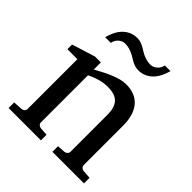

<svg xmlns="http://www.w3.org/2000/svg" viewBox="-191 -822 949 949"><g transform="rotate(45 283.5 -347.5)"><path d="M326.2 0V-39.1L368.2 -42Q377 -43 383.1 -48.8Q389.2 -54.7 389.2 -64V-324.2Q389.2 -371.6 367.2 -396.2Q345.2 -420.9 293 -420.9Q264.2 -420.9 236.3 -412.8Q208.5 -404.8 183.1 -392.1V-64Q183.1 -54.7 189 -48.8Q194.8 -43 204.1 -42L246.1 -39.1V0H20V-39.1L68.8 -42Q78.1 -43 84 -48.8Q89.8 -54.7 89.8 -64V-411.1H20V-443.8L142.1 -481.9H183.1V-432.1Q204.1 -443.8 225.8 -455.1Q247.6 -466.3 269 -475.1Q290.5 -483.9 310.5 -489Q330.6 -494.1 348.1 -494.1Q413.6 -494.1 447.8 -453.6Q481.9 -413.1 481.9 -339.8V-64Q481.9 -54.7 488 -48.8Q494.1 -43 502.9 -42L546.9 -39.1V0ZM457 -694.8Q451.2 -672.9 441.4 -652.8Q431.6 -632.8 417.5 -617.9Q403.3 -603 384.3 -594Q365.2 -585 340.8 -585Q327.6 -585 316.7 -588.6Q305.7 -592.3 295.7 -597.4Q285.6 -602.5 275.9 -608.9Q266.1 -615.2 255.1 -620.4Q244.1 -625.5 231 -629.2Q217.8 -632.8 201.7 -632.8Q191.4 -632.8 182.6 -628.7Q173.8 -624.5 166.7 -617.9Q159.7 -611.3 155.3 -602.5Q150.9 -593.8 149.9 -585H109.9Q115.7 -606.9 125.2 -627Q134.8 -647 149.2 -662.1Q163.6 -677.2 182.6 -686Q201.7 -694.8 226.1 -694.8Q239.3 -694.8 250 -691.2Q260.7 -687.5 270.8 -682.4Q280.8 -677.2 290.3 -670.9Q299.8 -664.6 310.8 -659.4Q321.8 -654.3 334.7 -650.6Q347.7 -647 363.8 -647Q374 -647 383.1 -651.1Q392.1 -655.3 399.4 -661.9Q406.7 -668.5 411.4 -677.2Q416 -686 417 -694.8Z"/></g></svg>

Font: BabelStone Ogham Pictish
Style: Bold Italic
Weight: 700
Italic angle: -30°
Designer: Andrew West
Foundry: BabelStone
Version: Version 1.02 March 14, 2022